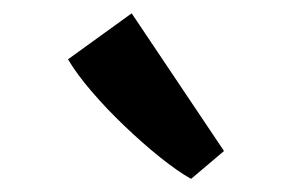

<svg xmlns="http://www.w3.org/2000/svg" viewBox="-20 -901 438 288"><path d="M266 -633Q246.5 -644 220.2 -665Q194 -686 167 -711.8Q140 -737.5 117.5 -763.8Q95 -790 82 -812L177.5 -881L316 -674.5L267 -633Z"/></svg>

Font: Merriweather 24pt SemiCondensed
Style: Bold
Weight: 700
Width: 4
Designer: Eben Sorkin
Foundry: Eben Sorkin
Version: Version 2.100